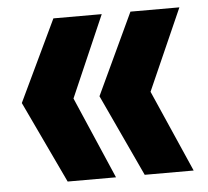

<svg xmlns="http://www.w3.org/2000/svg" viewBox="-44 -587 686 633"><g transform="rotate(-5 299.0 -270.0)"><path d="M155 0 27 -271 155 -540H315L198 -271L315 0ZM410 0 284 -271 410 -540H572L453 -271L572 0Z"/></g></svg>

Font: Mona Sans Expanded ExtraBold
Style: Regular
Weight: 800
Width: 7
Designer: Deni Anggara
Foundry: GitHub
Version: Version 1.001; ttfautohint (v1.8.4.7-5d5b);gftools[0.9.33]